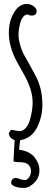

<svg xmlns="http://www.w3.org/2000/svg" viewBox="-20 -694 257 965"><path d="M23.9 0ZM47.9 115.2 52.2 34.2Q52.2 15.1 55.2 5.4H82.5Q77.6 30.3 76.2 58.6Q129.4 65.9 153.8 96.7Q178.2 127.4 178.2 163.1Q178.2 198.7 152.3 224.6Q126.5 250.5 100.1 250.5Q73.7 250.5 54.9 243.2Q36.1 235.8 36.1 224.4Q36.1 212.9 43 206.5Q49.8 200.2 57.9 200.2Q65.9 200.2 78.6 205.6Q91.3 210.9 103.8 210.9Q116.2 210.9 126 197Q135.7 183.1 135.7 164.8Q135.7 146.5 122.8 133.8Q109.9 121.1 79.6 121.1Q49.3 121.1 47.9 115.2ZM35.2 -42 76.7 -34.7Q95.7 -34.7 109.9 -51.3Q124 -67.9 130.9 -92.8Q144 -140.6 144 -177.5Q144 -214.4 131.8 -250.5Q119.6 -286.6 101.8 -317.6Q84 -348.6 66.4 -380.9Q24.4 -457 24.4 -530.3Q24.4 -575.2 39.6 -609.9Q67.9 -674.3 114.7 -674.3Q132.3 -674.3 148.2 -663.1Q164.1 -651.9 164.1 -638.7Q164.1 -615.7 139.6 -615.7Q128.9 -615.7 118.7 -621.6Q86.9 -620.1 75.7 -550.8Q73.2 -535.6 73.2 -515.4Q73.2 -495.1 82 -465.3Q90.8 -435.5 104.2 -412.4Q117.7 -389.2 133.1 -361.1Q148.4 -333 162.1 -306.6Q193.4 -245.6 192.9 -167Q193.4 -106.4 165 -51.3Q151.4 -23.9 126.2 -6.6Q101.1 10.7 68.8 11.2V13.7Q27.8 7.8 23.9 -24.9Z"/></svg>

Font: Amatic
Style: Bold
Weight: 700
Width: 3
Version: Version 2.000; ttfautohint (v0.92-dirty) -l 8 -r 50 -G 50 -x